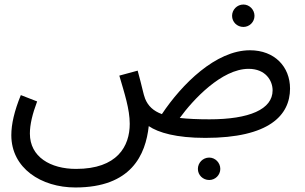

<svg xmlns="http://www.w3.org/2000/svg" viewBox="-20 -596 1346 848"><path d="M1055 -477C1082 -477 1104 -499 1104 -526C1104 -553 1082 -576 1055 -576C1027 -576 1005 -553 1005 -526C1005 -499 1027 -477 1055 -477ZM313 232C560 232 623 88 637 -39C680 -10 758 13 887 13C1169 13 1261 -87 1261 -205C1261 -301 1193 -374 1084 -374C933 -374 783 -224 695 -92C657 -106 634 -128 621 -160C613 -180 609 -208 588 -284L507 -262C530 -183 553 -114 553 -49C553 50 498 150 316 150C203 150 112 97 112 -6C112 -46 123 -92 144 -148L72 -176C43 -105 30 -47 30 1C30 147 162 232 313 232ZM1078 -292C1153 -292 1184 -240 1184 -197C1184 -113 1081 -69 905 -69C853 -69 810 -71 774 -75C832 -155 959 -292 1078 -292ZM904 199C931 199 953 177 953 150C953 123 931 100 904 100C876 100 854 123 854 150C854 177 876 199 904 199Z"/></svg>

Font: Noto Sans Arabic UI
Style: Regular
Weight: 400
Designer: Monotype Design Team, Nadine Chahine and Nizar Qandah
Foundry: Monotype Imaging Inc.
Version: Version 2.010